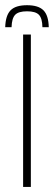

<svg xmlns="http://www.w3.org/2000/svg" viewBox="-32 -736 212 756"><path d="M74.5 -715.5Q119 -715.5 139 -695.5Q159 -675.5 160 -629H135Q134.5 -664 121.2 -677.8Q108 -691.5 74.5 -691.5Q41 -691.5 27.8 -677.8Q14.5 -664 13.5 -629H-11.5Q-10 -675.5 9.8 -695.5Q29.5 -715.5 74.5 -715.5ZM59 0V-600H89.5V0Z"/></svg>

Font: Big Shoulders Display ExtraLight
Style: Regular
Weight: 250
Designer: Patric King
Foundry: XO Type Co
Version: Version 2.002